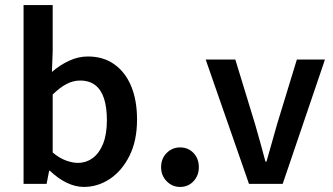

<svg xmlns="http://www.w3.org/2000/svg" viewBox="-20 -726 1315 758"><path d="M311 12Q278 12 243.5 -4.5Q209 -21 177 -52H174L164 0H73V-706H188V-524L185 -442Q216 -469 252.5 -486Q289 -503 327 -503Q388 -503 431.5 -472Q475 -441 498 -385.5Q521 -330 521 -254Q521 -170 491 -110.5Q461 -51 413.5 -19.5Q366 12 311 12ZM287 -83Q320 -83 346 -102Q372 -121 387 -158.5Q402 -196 402 -252Q402 -301 391 -336Q380 -371 356.5 -389.5Q333 -408 296 -408Q269 -408 243 -394.5Q217 -381 188 -353V-124Q214 -102 240 -92.5Q266 -83 287 -83Z M691 12Q660 12 638 -10.5Q616 -33 616 -66Q616 -100 638 -122Q660 -144 691 -144Q723 -144 744 -122Q765 -100 765 -66Q765 -33 744 -10.5Q723 12 691 12Z M963 0 792 -491H909L987 -236Q997 -201 1007.5 -163.5Q1018 -126 1028 -88H1032Q1043 -126 1053.5 -163.5Q1064 -201 1074 -236L1152 -491H1263L1096 0Z"/></svg>

Font: Source Sans 3 SemiBold
Style: Regular
Weight: 600
Designer: Paul D. Hunt
Foundry: Adobe
Version: Version 3.046;hotconv 1.0.118;makeotfexe 2.5.65603